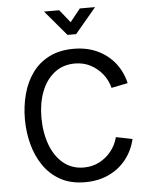

<svg xmlns="http://www.w3.org/2000/svg" viewBox="-61 -978 812 1041"><g transform="rotate(-5 344.5 -457.5)"><path d="M360 13Q282 13 226 -18Q170 -49 134 -102Q98 -155 81 -220.5Q64 -286 64 -355Q64 -427 81.5 -492Q99 -557 135 -606.5Q171 -656 227 -684.5Q283 -713 360 -713Q433 -713 490 -686Q547 -659 584.5 -611.5Q622 -564 636 -502L547 -484Q536 -527 509 -560.5Q482 -594 444 -613.5Q406 -633 360 -633Q295 -633 248.5 -596.5Q202 -560 178 -497.5Q154 -435 154 -357Q154 -276 178 -210Q202 -144 248.5 -105.5Q295 -67 360 -67Q406 -67 444 -86.5Q482 -106 509 -139.5Q536 -173 547 -216L636 -198Q622 -137 584.5 -89Q547 -41 490 -14Q433 13 360 13ZM334 -791 218 -928H301L385 -823H329L413 -928H496L381 -791Z"/></g></svg>

Font: Inclusive Sans
Style: Regular
Weight: 400
Designer: Olivia King
Foundry: Olivia King
Version: Version 2.004